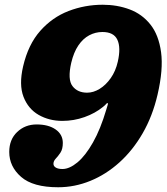

<svg xmlns="http://www.w3.org/2000/svg" viewBox="-20 -780 705 810"><path d="M205.5 -89Q205.5 -100.5 215.2 -110.8Q225 -121 235 -136Q245 -151 245 -177Q245 -212.5 214.8 -233.8Q184.5 -255 134.5 -255Q86 -255 52.5 -223.2Q19 -191.5 19 -139Q19 -77.5 69 -33.8Q119 10 225.5 10Q295 10 361.2 -17Q427.5 -44 484 -95Q540.5 -146 582 -218Q623.5 -290 644.5 -380Q669.5 -487 659.5 -560Q649.5 -633 614.2 -677Q579 -721 526.5 -740.5Q474 -760 413.5 -760Q338 -760 269.2 -733.5Q200.5 -707 149.8 -649.8Q99 -592.5 77.5 -500Q59.5 -422.5 79.2 -371.5Q99 -320.5 143.2 -295.2Q187.5 -270 243 -270Q291.5 -270 336.5 -286Q381.5 -302 414.5 -329Q424 -336.5 427.8 -341.5Q431.5 -346.5 434.5 -344.5Q436.5 -343 434.2 -337Q432 -331 428.5 -318Q404 -235 372.2 -179Q340.5 -123 306.8 -95Q273 -67 243.5 -67Q225.5 -67 215.5 -73Q205.5 -79 205.5 -89ZM280.5 -515Q291 -559.5 310.5 -588.2Q330 -617 356.2 -631Q382.5 -645 412 -645Q460 -645 475.2 -612.2Q490.5 -579.5 477 -520Q468 -480 447.2 -450.5Q426.5 -421 400.2 -405Q374 -389 347.5 -389Q307 -389 285.8 -416.8Q264.5 -444.5 280.5 -515Z"/></svg>

Font: Besley Black
Style: Italic
Weight: 900
Italic angle: -13°
Designer: Owen Earl
Foundry: indestructible type*
Version: Version 2.001